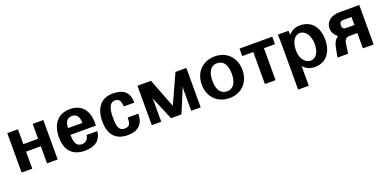

<svg xmlns="http://www.w3.org/2000/svg" viewBox="-9 -1302 4600 2287"><g transform="rotate(-20 2291.0 -158.0)"><path d="M60 0H195V-216H382V0H517V-500H382V-311H195V-500H60Z M621 -241C621 -89 691 14 862 14C989 14 1065 -43 1076 -156H940C934 -108 908 -72 852 -72C769 -72 761 -152 761 -223H1083V-261C1083 -401 1017 -514 858 -514C698 -514 621 -400 621 -241ZM761 -308C761 -375 785 -429 852 -429C919 -429 943 -375 943 -308Z M1171 -243C1171 -75 1252 14 1403 14C1537 14 1606 -55 1606 -184H1471C1471 -115 1461 -72 1397 -72C1307 -72 1306 -160 1306 -248C1306 -321 1315 -428 1400 -428C1457 -428 1469 -379 1474 -324H1606C1606 -461 1531 -514 1400 -514C1247 -514 1171 -406 1171 -243Z M2330 -500H2192L2024 -131L1882 -500H1710V0H1830V-250C1830 -272 1828 -287 1825 -305L1954 0H2086L2215 -309C2212 -290 2210 -274 2210 -250V0H2330Z M2434 -250C2434 -94 2540 14 2693 14C2845 14 2950 -93 2950 -250C2950 -406 2846 -514 2693 -514C2540 -514 2434 -406 2434 -250ZM2569 -250C2569 -365 2613 -428 2692 -428C2771 -428 2815 -365 2815 -250C2815 -135 2771 -72 2692 -72C2613 -72 2569 -135 2569 -250Z M3144 0H3279V-405H3419V-500H3004V-405H3144Z M3628 -246C3628 -355 3672 -429 3741 -429C3812 -429 3865 -352 3865 -243C3865 -143 3821 -75 3753 -75C3682 -75 3628 -149 3628 -246ZM3628 -51C3669 -7 3716 14 3777 14C3911 14 4000 -88 4000 -252C4000 -413 3915 -514 3773 -514C3717 -514 3677 -498 3628 -451C3627 -469 3626 -484 3625 -500H3489C3491 -462 3493 -438 3493 -399V198H3628Z M4386 -296H4292C4243 -296 4233 -313 4233 -345C4233 -379 4244 -398 4287 -398H4386ZM4522 -500H4269C4164 -500 4093 -442 4093 -360C4093 -305 4124 -263 4158 -238C4120 -214 4099 -180 4088 -125L4064 0H4199L4214 -112C4222 -175 4245 -194 4291 -194H4386V0H4522Z"/></g></svg>

Font: Perun
Style: Bold
Weight: 700
Foundry: Copyright (c) Stefan Peev, Context Ltd, 2016
Version: Version 1.089